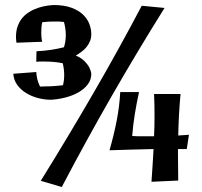

<svg xmlns="http://www.w3.org/2000/svg" viewBox="-20 -731 807 768"><path d="M345.2 -436Q345.2 -411.1 330.3 -392.3Q315.4 -373.5 292 -360.6Q268.6 -347.7 240 -340.6Q211.4 -333.5 184.1 -332Q157.2 -332 130.9 -339.1Q104.5 -346.2 83.3 -359.6Q62 -373 48.3 -392.3Q34.7 -411.6 33.2 -436L125 -442.9Q126.5 -412.6 140.1 -384.8Q162.1 -384.8 185.1 -386Q208 -387.2 231.9 -390.1Q234.4 -400.4 235.6 -410.4Q236.8 -420.4 236.8 -431.2Q236.8 -453.6 231 -478Q212.4 -481.9 193.6 -483.4Q174.8 -484.9 154.8 -484.9Q147.5 -484.9 139.9 -484.9Q132.3 -484.9 125 -483.9L126 -525.9Q184.1 -528.8 235.8 -542Q239.7 -554.2 241.5 -566.7Q243.2 -579.1 243.2 -590.8Q243.2 -604.5 241.2 -617.4Q239.3 -630.4 235.8 -643.1Q226.1 -644.5 216.3 -644.8Q206.5 -645 196.8 -645Q172.9 -645 148.9 -642.1Q146.5 -631.3 145.8 -620.8Q145 -610.4 145 -600.1Q145 -590.8 145.8 -582Q146.5 -573.2 148.9 -564L45.9 -560.1Q44.9 -565.9 44.4 -571.8Q43.9 -577.6 43.9 -583Q43.9 -606.9 50.3 -625Q56.6 -643.1 67.1 -656.5Q77.6 -669.9 91.1 -679.2Q104.5 -688.5 118.7 -694.3Q151.9 -708.5 193.8 -710.9Q236.3 -710.9 265.4 -700.2Q294.4 -689.5 312 -672.6Q329.6 -655.8 337.4 -635Q345.2 -614.3 345.2 -594.2Q345.2 -579.6 340.3 -567.1Q335.4 -554.7 326.9 -543.9Q318.4 -533.2 307.1 -524.7Q295.9 -516.1 283.2 -508.8Q305.7 -499 317.9 -486.6Q330.1 -474.1 336.4 -462.9Q343.3 -449.7 345.2 -436ZM638.2 -699.2Q528.8 -524.4 426.5 -346.2Q324.2 -168 227.1 17.1L143.1 -7.8Q252 -183.1 353 -357.4Q454.1 -531.7 546.9 -708ZM727.1 -134.8H691.9V-112.8Q691.9 -87.4 692.4 -61.3Q692.9 -35.2 692.9 -8.8L585.9 -3.9Q588.4 -36.1 590.3 -68.8Q592.3 -101.6 594.2 -134.8Q549.8 -133.8 505.9 -132.6Q461.9 -131.3 418 -129.9Q435.1 -189 446.5 -247.1Q458 -305.2 460.9 -362.8H536.1Q526.4 -318.4 519.3 -274.9Q512.2 -231.4 508.8 -187Q519.5 -186 529.5 -186Q539.6 -186 550.8 -186H596.2Q597.2 -206.5 597.7 -227.3Q598.1 -248 598.1 -269Q598.1 -291 597.7 -312Q597.2 -333 596.2 -355H702.1Q698.2 -312.5 696 -271.5Q693.8 -230.5 692.9 -189L735.8 -191.9Z"/></svg>

Font: Galindo
Style: Regular
Weight: 400
Version: Version 1.000